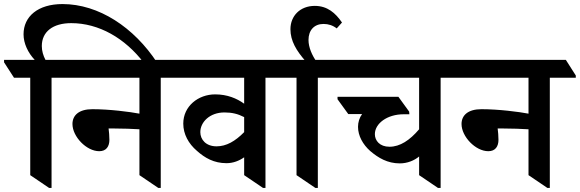

<svg xmlns="http://www.w3.org/2000/svg" viewBox="-72 -919 2857 946"><path d="M170 7H182V-536H310V-547L261 -624H152C141 -645 134 -668 134 -692C134 -763 189 -805 279 -805C415 -805 544 -731 637 -609H703C588 -785 414 -899 236 -899C115 -899 44 -838 44 -750C44 -705 66 -659 99 -624H-52V-612L-3 -536H77V-56Z M417 -174C452 -174 467 -198 467 -230C467 -250 465 -270 463 -286C471 -286 477 -286 486 -286C537 -286 581 -284 615 -282V-56L708 7H720V-536H848V-547L799 -624H206V-612L255 -536H615V-359C568 -368 468 -381 383 -381C317 -381 285 -351 285 -308C285 -246 354 -174 417 -174Z M1044 -115C1077 -115 1107 -127 1131 -144V-56L1224 7H1236V-536H1365V-547L1315 -624H744V-612L793 -536H1131V-408C1095 -434 1048 -454 988 -454C905 -454 831 -396 831 -310C831 -258 857 -211 898 -176C937 -141 982 -115 1044 -115ZM915 -268C915 -317 961 -365 1034 -365C1071 -365 1100 -358 1131 -342V-268C1087 -223 1043 -198 995 -198C943 -198 915 -231 915 -268Z M1482 7H1494V-536H1622V-547L1573 -624H1260V-612L1309 -536H1389V-56Z M1487 -616C1466 -646 1448 -685 1448 -722C1448 -770 1476 -801 1522 -801C1546 -801 1568 -794 1587 -779L1613 -808C1581 -855 1541 -890 1479 -890C1407 -890 1359 -841 1359 -775C1359 -718 1388 -669 1435 -616Z M1898 -114C1935 -114 1969 -128 1993 -148V-56L2086 7H2099V-536H2227V-547L2178 -624H1518V-612L1567 -536H1993V-282C1947 -228 1899 -196 1847 -196C1799 -196 1775 -226 1775 -258C1775 -310 1835 -356 1917 -356H1945L1944 -369L1891 -442H1591V-430L1644 -357H1712C1699 -339 1692 -317 1692 -294C1692 -250 1716 -207 1752 -175C1792 -141 1837 -114 1898 -114Z M2334 -174C2369 -174 2384 -198 2384 -230C2384 -250 2382 -270 2380 -286C2388 -286 2394 -286 2403 -286C2454 -286 2498 -284 2532 -282V-56L2625 7H2637V-536H2765V-547L2716 -624H2123V-612L2172 -536H2532V-359C2485 -368 2385 -381 2300 -381C2234 -381 2202 -351 2202 -308C2202 -246 2271 -174 2334 -174Z"/></svg>

Font: Noto Serif Devanagari SemiBold
Style: Regular
Weight: 600
Designer: Universal Thirst, Indian Type Foundry and the Monotype Design Team
Foundry: Monotype Imaging Inc.
Version: Version 2.004